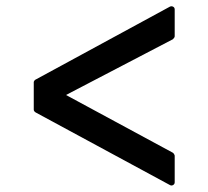

<svg xmlns="http://www.w3.org/2000/svg" viewBox="-20 -627 658 608"><path d="M86.9 -367.2Q86.9 -368.7 88.9 -371.6Q90.8 -374.5 92.8 -375L518.1 -606Q523.4 -608.4 528.3 -605.7Q533.2 -603 533.2 -597.2V-512.2Q533.2 -508.3 527.8 -502.9L189 -326.2L527.8 -143.1Q529.3 -142.1 531.2 -138.9Q533.2 -135.7 533.2 -133.8V-49.8Q533.2 -43.9 528.1 -41Q522.9 -38.1 518.1 -41L92.8 -271Q86.9 -274.9 86.9 -279.8Z"/></svg>

Font: Fragment Mono SemBd
Style: Regular
Weight: 600
Designer: Wei Huang based on Nimbus Sans by URW Studio, based on Helvetica by Max Miedinger.
Foundry: Wei Huang
Version: Version 1.011